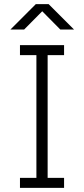

<svg xmlns="http://www.w3.org/2000/svg" viewBox="-20 -903 404 923"><path d="M76 0V-48H155V-638H76V-686H288V-638H209V-48H288V0ZM30 -761 152 -883H214L336 -761H270L172 -860H194L96 -761Z"/></svg>

Font: Chivo Medium Thin
Style: Regular
Weight: 250
Version: Version 2.002